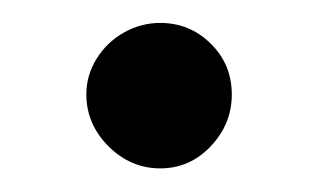

<svg xmlns="http://www.w3.org/2000/svg" viewBox="-20 -132 274 165"><path d="M54.2 -50.8Q54.2 -67.4 63 -81.5Q71.8 -95.7 86.4 -104Q101.1 -112.3 117.7 -112.3Q143.1 -112.3 161.1 -94.5Q179.2 -76.7 179.2 -50.8Q179.2 -25.4 161.1 -6.3Q143.1 12.7 117.7 12.7Q92.3 12.7 73.2 -6.3Q54.2 -25.4 54.2 -50.8Z"/></svg>

Font: Crimson
Style: Regular
Weight: 400
Version: Version 0.8